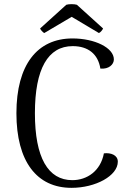

<svg xmlns="http://www.w3.org/2000/svg" viewBox="-20 -891 636 924"><path d="M350 -868C338 -872 311 -872 299 -868L173 -754C175 -748 186 -735 193 -732L325 -810L456 -732C464 -735 474 -748 476 -754ZM324 13C440 13 547 -45 547 -113C547 -145 513 -157 480 -153C464 -68 399 -24 328 -24C211 -24 148 -133 148 -346C148 -560 211 -669 330 -669C404 -669 452 -631 463 -561C504 -557 528 -581 528 -605C528 -661 436 -706 329 -706C159 -706 59 -579 59 -346C59 -114 157 13 324 13Z"/></svg>

Font: Arima Koshi
Style: Regular
Weight: 400
Designer: Joana Correia and Natanael Gama
Foundry: NDISCOVER
Version: Version 1.019;PS 001.019;hotconv 1.0.88;makeotf.lib2.5.64775